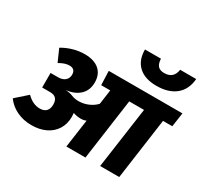

<svg xmlns="http://www.w3.org/2000/svg" viewBox="-191 -1265 1638 1541"><g transform="rotate(30 628.5 -495.0)"><path d="M1238 -566H1152L1073 0H896L976 -566H839L760 0H583L620 -261Q599 -251 569 -251Q536 -251 500 -263Q502 -241 502 -228Q502 -161 470.5 -111Q439 -61 382.5 -34.5Q326 -8 254 -8Q177 -8 115.5 -38Q54 -68 17 -120L123 -214Q180 -157 244 -157Q284 -157 304 -178Q324 -199 324 -239Q324 -313 253 -313H178V-448H246Q289 -448 312 -468.5Q335 -489 335 -522Q335 -550 320.5 -563Q306 -576 281 -576Q239 -576 187 -545L137 -658Q179 -684 232.5 -700Q286 -716 342 -716Q428 -716 476 -675Q524 -634 524 -559Q524 -486 477.5 -442Q431 -398 351 -390Q390 -388 417 -377Q447 -364 485 -364Q530 -364 572.5 -382Q615 -400 644 -431L663 -566H579L574 -696H1257ZM740 -990H888Q890 -945 909 -924Q928 -903 967 -903Q1054 -903 1066 -990H1215Q1206 -888 1140 -835.5Q1074 -783 965 -783Q857 -783 798.5 -837Q740 -891 740 -990Z"/></g></svg>

Font: FiraGO Heavy
Style: Italic
Weight: 900
Italic angle: -8°
Designer: bBox Type GmbH
Foundry: bBox Type GmbH
Version: Version 1.001